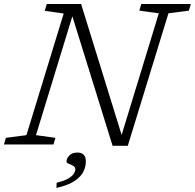

<svg xmlns="http://www.w3.org/2000/svg" viewBox="-45 -727 980 966"><path d="M802.5 -660 598 6.5H521.5L319 -645L136 -47L234 -33.5L224 0H-25L-15.5 -33.5L88 -47L275.5 -659L180 -672.5L190.5 -707H363L567 -48L754 -660L656 -673.5L666 -707H915.5L905 -673.5ZM289.5 86Q289.5 70.5 303.8 55.5Q318 40.5 345 40.5Q364 40.5 375.5 51Q387 61.5 387 86Q387 109.5 375.5 134.8Q364 160 332.2 182.2Q300.5 204.5 239 218.5L240 192.5Q279.5 183 299.8 170.5Q320 158 327 146Q334 134 334 125.5Q334 113.5 323 107.2Q312 101 300.8 96.8Q289.5 92.5 289.5 86Z"/></svg>

Font: Newsreader Caption Light
Style: Italic
Weight: 300
Italic angle: -17°
Designer: Hugues Gentile
Foundry: Production Type
Version: Version 1.001